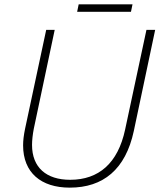

<svg xmlns="http://www.w3.org/2000/svg" viewBox="-20 -851 732 881"><path d="M334 -797H581L588 -831H341ZM300 10C453 10 556 -73 594 -250L692 -714H652L554 -256C521 -102 433 -26 302 -26C193 -26 127 -82 127 -186C127 -207 130 -234 135 -260L231 -714H192L95 -260C89 -231 86 -206 86 -184C86 -59 168 10 300 10Z"/></svg>

Font: Noto Sans ExtraLight
Style: Italic
Weight: 200
Italic angle: -12°
Designer: Monotype Design Team
Foundry: Monotype Imaging Inc.
Version: Version 2.013